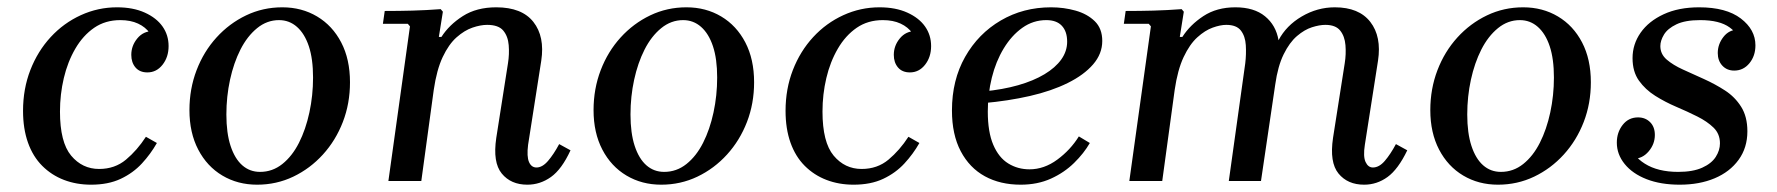

<svg xmlns="http://www.w3.org/2000/svg" viewBox="-20 -495 4858 525"><path d="M229 10Q189 10 155 -3Q121 -16 95.5 -41.5Q70 -67 56.5 -105Q43 -143 43 -192Q43 -252 63 -303.5Q83 -355 118.5 -393.5Q154 -432 201 -453.5Q248 -475 300 -475Q344 -475 376 -460.5Q408 -446 424.5 -422.5Q441 -399 441 -369Q441 -339 424.5 -318Q408 -297 383 -297Q362 -297 350.5 -310.5Q339 -324 339 -345Q339 -370 355.5 -390Q372 -410 398 -410Q419 -410 426 -397.5Q433 -385 433 -370L402 -363Q402 -387 390 -404Q378 -421 357.5 -430.5Q337 -440 309 -440Q268 -440 237.5 -419Q207 -398 186 -362Q165 -326 154.5 -281.5Q144 -237 144 -190Q144 -106 174.5 -69.5Q205 -33 251 -33Q294 -33 324.5 -58.5Q355 -84 379 -121L409 -104Q392 -74 368 -48Q344 -22 310 -6Q276 10 229 10Z M752 -475Q805 -475 847 -450Q889 -425 913 -379Q937 -333 937 -270Q937 -212 917.5 -161.5Q898 -111 863 -72.5Q828 -34 782 -12Q736 10 683 10Q630 10 588 -15Q546 -40 522 -86Q498 -132 498 -194Q498 -252 517.5 -303Q537 -354 572 -392.5Q607 -431 653 -453Q699 -475 752 -475ZM691 -25Q725 -25 752 -46.5Q779 -68 797.5 -104.5Q816 -141 826 -187.5Q836 -234 836 -283Q836 -334 824.5 -368.5Q813 -403 792 -421.5Q771 -440 743 -440Q710 -440 683 -418Q656 -396 637.5 -359.5Q619 -323 609 -277Q599 -231 599 -182Q599 -131 610.5 -96Q622 -61 642.5 -43Q663 -25 691 -25Z M1509 -101 1540 -84Q1516 -32 1486.5 -11Q1457 10 1422 10Q1377 10 1352 -20.5Q1327 -51 1337 -118L1369 -322Q1373 -347 1371 -371.5Q1369 -396 1356 -411.5Q1343 -427 1312 -427Q1294 -427 1272 -419.5Q1250 -412 1228.5 -393Q1207 -374 1190.5 -339Q1174 -304 1166 -249L1132 0H1042L1101 -423L1095 -430H1027L1032 -465Q1071 -465 1108 -466Q1145 -467 1185 -470L1191 -463L1180 -394H1187Q1208 -427 1245.5 -451Q1283 -475 1337 -475Q1407 -475 1438.5 -435Q1470 -395 1460 -329L1424 -99Q1420 -67 1426.5 -52Q1433 -37 1447 -37Q1463 -37 1478.5 -55Q1494 -73 1509 -101Z M1857 -475Q1910 -475 1952 -450Q1994 -425 2018 -379Q2042 -333 2042 -270Q2042 -212 2022.5 -161.5Q2003 -111 1968 -72.5Q1933 -34 1887 -12Q1841 10 1788 10Q1735 10 1693 -15Q1651 -40 1627 -86Q1603 -132 1603 -194Q1603 -252 1622.5 -303Q1642 -354 1677 -392.5Q1712 -431 1758 -453Q1804 -475 1857 -475ZM1796 -25Q1830 -25 1857 -46.5Q1884 -68 1902.5 -104.5Q1921 -141 1931 -187.5Q1941 -234 1941 -283Q1941 -334 1929.5 -368.5Q1918 -403 1897 -421.5Q1876 -440 1848 -440Q1815 -440 1788 -418Q1761 -396 1742.5 -359.5Q1724 -323 1714 -277Q1704 -231 1704 -182Q1704 -131 1715.5 -96Q1727 -61 1747.5 -43Q1768 -25 1796 -25Z M2314 10Q2274 10 2240 -3Q2206 -16 2180.5 -41.5Q2155 -67 2141.5 -105Q2128 -143 2128 -192Q2128 -252 2148 -303.5Q2168 -355 2203.5 -393.5Q2239 -432 2286 -453.5Q2333 -475 2385 -475Q2429 -475 2461 -460.5Q2493 -446 2509.5 -422.5Q2526 -399 2526 -369Q2526 -339 2509.5 -318Q2493 -297 2468 -297Q2447 -297 2435.5 -310.5Q2424 -324 2424 -345Q2424 -370 2440.5 -390Q2457 -410 2483 -410Q2504 -410 2511 -397.5Q2518 -385 2518 -370L2487 -363Q2487 -387 2475 -404Q2463 -421 2442.5 -430.5Q2422 -440 2394 -440Q2353 -440 2322.5 -419Q2292 -398 2271 -362Q2250 -326 2239.5 -281.5Q2229 -237 2229 -190Q2229 -106 2259.5 -69.5Q2290 -33 2336 -33Q2379 -33 2409.5 -58.5Q2440 -84 2464 -121L2494 -104Q2477 -74 2453 -48Q2429 -22 2395 -6Q2361 10 2314 10Z M2771 10Q2715 10 2673 -13Q2631 -36 2607 -81.5Q2583 -127 2583 -193Q2583 -276 2619 -339.5Q2655 -403 2716.5 -439Q2778 -475 2854 -475Q2889 -475 2921 -466Q2953 -457 2973.5 -437Q2994 -417 2994 -383Q2994 -348 2969 -319Q2944 -290 2899.5 -268Q2855 -246 2796 -232.5Q2737 -219 2669 -213V-245Q2722 -250 2764 -262Q2806 -274 2836 -292Q2866 -310 2882 -332.5Q2898 -355 2898 -381Q2898 -409 2883.5 -424.5Q2869 -440 2841 -440Q2805 -440 2775.5 -419Q2746 -398 2724.5 -362.5Q2703 -327 2692 -282.5Q2681 -238 2681 -190Q2681 -134 2696 -99Q2711 -64 2737 -48Q2763 -32 2795 -32Q2835 -32 2871 -58.5Q2907 -85 2930 -122L2960 -104Q2944 -76 2917 -49.5Q2890 -23 2853.5 -6.5Q2817 10 2771 10Z M3797 -101 3828 -84Q3803 -32 3774 -11Q3745 10 3710 10Q3665 10 3640 -20.5Q3615 -51 3625 -118L3657 -322Q3661 -347 3659 -371.5Q3657 -396 3644.5 -411.5Q3632 -427 3604 -427Q3588 -427 3567.5 -420.5Q3547 -414 3526.5 -396.5Q3506 -379 3490 -346.5Q3474 -314 3467 -264L3428 0H3340L3385 -322Q3388 -347 3386.5 -371.5Q3385 -396 3373 -411.5Q3361 -427 3333 -427Q3317 -427 3296 -419.5Q3275 -412 3254 -393Q3233 -374 3216.5 -339Q3200 -304 3192 -249L3158 0H3068L3127 -423L3121 -430H3053L3058 -465Q3097 -465 3134 -466Q3171 -467 3211 -470L3217 -463L3206 -394H3213Q3234 -427 3270.5 -451Q3307 -475 3358 -475Q3409 -475 3439 -450.5Q3469 -426 3476 -385Q3497 -425 3539.5 -450Q3582 -475 3630 -475Q3696 -475 3727 -435Q3758 -395 3748 -329L3712 -99Q3707 -67 3714 -52Q3721 -37 3734 -37Q3751 -37 3766.5 -55Q3782 -73 3797 -101Z M4145 -475Q4198 -475 4240 -450Q4282 -425 4306 -379Q4330 -333 4330 -270Q4330 -212 4310.5 -161.5Q4291 -111 4256 -72.5Q4221 -34 4175 -12Q4129 10 4076 10Q4023 10 3981 -15Q3939 -40 3915 -86Q3891 -132 3891 -194Q3891 -252 3910.5 -303Q3930 -354 3965 -392.5Q4000 -431 4046 -453Q4092 -475 4145 -475ZM4084 -25Q4118 -25 4145 -46.5Q4172 -68 4190.5 -104.5Q4209 -141 4219 -187.5Q4229 -234 4229 -283Q4229 -334 4217.5 -368.5Q4206 -403 4185 -421.5Q4164 -440 4136 -440Q4103 -440 4076 -418Q4049 -396 4030.5 -359.5Q4012 -323 4002 -277Q3992 -231 3992 -182Q3992 -131 4003.5 -96Q4015 -61 4035.5 -43Q4056 -25 4084 -25Z M4573 10Q4521 10 4482.5 -5Q4444 -20 4422.5 -46.5Q4401 -73 4401 -105Q4401 -133 4417 -153.5Q4433 -174 4459 -174Q4479 -174 4492 -161Q4505 -148 4505 -126Q4505 -101 4488 -81Q4471 -61 4447 -61Q4429 -61 4421.5 -72.5Q4414 -84 4414 -98H4442Q4442 -70 4477.5 -47.5Q4513 -25 4569 -25Q4609 -25 4634.5 -36.5Q4660 -48 4671.5 -66Q4683 -84 4683 -103Q4683 -129 4665.5 -146Q4648 -163 4621 -176.5Q4594 -190 4563.5 -203Q4533 -216 4506 -233Q4479 -250 4461.5 -274.5Q4444 -299 4444 -336Q4444 -374 4466 -405.5Q4488 -437 4529 -456Q4570 -475 4626 -475Q4700 -475 4740 -444.5Q4780 -414 4780 -371Q4780 -342 4763.5 -322Q4747 -302 4722 -302Q4702 -302 4689.5 -315.5Q4677 -329 4677 -350Q4677 -374 4692.5 -394Q4708 -414 4733 -414Q4752 -414 4758.5 -402Q4765 -390 4765 -375H4737Q4737 -400 4709.5 -420Q4682 -440 4629 -440Q4588 -440 4564 -428.5Q4540 -417 4530 -400.5Q4520 -384 4520 -369Q4520 -347 4537.5 -332Q4555 -317 4581.5 -305Q4608 -293 4639 -279Q4670 -265 4697 -247.5Q4724 -230 4741 -203Q4758 -176 4758 -136Q4758 -91 4734 -58Q4710 -25 4668.5 -7.5Q4627 10 4573 10Z"/></svg>

Font: Brygada 1918 Medium
Style: Italic
Weight: 500
Italic angle: -8°
Designer: Mateusz Machalski | Borys Kosmynka | Przemek Hoffer
Foundry: NIEPODLEGLA 2018
Version: Version 3.006